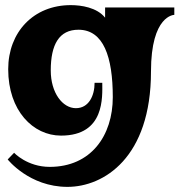

<svg xmlns="http://www.w3.org/2000/svg" viewBox="-20 -529 710 749"><path d="M390 -500V-460C358 -500 297 -509 256 -509C111 -509 12 -404 12 -259C12 -97 109 0 218 0C390 0 379 -152 379 -206H349C349 -155 326 -107 276 -107C224 -107 178 -167 178 -254C178 -356 211 -413 286 -413C384 -413 420 -307 420 -150C420 0 335 122 174 122C86 122 35 67 35 67L10 93C10 93 94 200 243 200C385 200 569 86 569 -250C569 -471 660 -471 660 -471V-500Z"/></svg>

Font: Ouroboros
Style: Regular
Weight: 400
Designer: Ariel Martín Pérez
Foundry: Velvetyne Type Foundry
Version: Version 2.001;hotconv 1.0.109;makeotfexe 2.5.65596